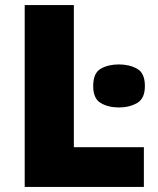

<svg xmlns="http://www.w3.org/2000/svg" viewBox="-20 -734 622 754"><path d="M77 0V-714H270V-156H545V0ZM447 -481Q488 -481 518.5 -464Q549 -447 549 -396Q549 -347 518.5 -329.5Q488 -312 447 -312Q405 -312 375.5 -329.5Q346 -347 346 -396Q346 -447 375.5 -464Q405 -481 447 -481Z"/></svg>

Font: Noto Sans Black
Style: Regular
Weight: 900
Designer: Monotype Design Team
Foundry: Monotype Imaging Inc.
Version: Version 2.007